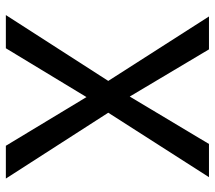

<svg xmlns="http://www.w3.org/2000/svg" viewBox="-60 -692 751 672"><g transform="rotate(90 316.0 -355.5)"><path d="M317.4 -433.6 483.4 -710.9H599.6L374 -358.4L604.5 0H489.7L319.3 -282.2L148.4 0H32.2L262.7 -358.4L37.1 -710.9H152.3Z"/></g></svg>

Font: GeogebraSans
Style: Regular
Weight: 400
Designer: Google
Version: Version 1.100140; 2013